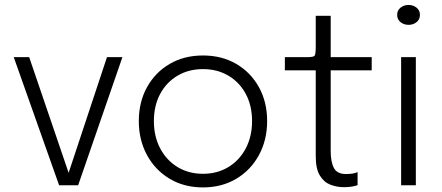

<svg xmlns="http://www.w3.org/2000/svg" viewBox="-20 -768 1834 796"><path d="M487.5 -531 304 0H225L37 -531H101L264.5 -51.5L423.5 -531Z M821.5 9Q743.5 9 683.5 -26.8Q623.5 -62.5 589.5 -125Q555.5 -187.5 555.5 -266Q555.5 -345 589.5 -406.5Q623.5 -468 683.5 -503Q743.5 -538 821.5 -538Q899.5 -538 959.5 -503Q1019.5 -468 1053.5 -406.5Q1087.5 -345 1087.5 -266Q1087.5 -187.5 1053.5 -125Q1019.5 -62.5 959.5 -26.8Q899.5 9 821.5 9ZM821.5 -47.5Q881 -47.5 927 -75.5Q973 -103.5 999 -153Q1025 -202.5 1025 -266Q1025 -330 999 -378.5Q973 -427 927 -454.2Q881 -481.5 821.5 -481.5Q762 -481.5 716 -454.2Q670 -427 644 -378.5Q618 -330 618 -266Q618 -202.5 644 -153Q670 -103.5 716 -75.5Q762 -47.5 821.5 -47.5Z M1406.5 8Q1376 8 1349.2 -2.5Q1322.5 -13 1305.8 -40.8Q1289 -68.5 1289 -120V-476.5H1161V-531H1253Q1279.5 -531 1284.2 -537Q1289 -543 1289 -573V-702.5H1351V-531H1521V-476.5H1351V-142.5Q1351 -97 1364.2 -71.8Q1377.5 -46.5 1414.5 -46.5Q1445.5 -46.5 1462.5 -54.5V-0.5Q1454 3 1439 5.5Q1424 8 1406.5 8Z M1674 -665Q1654.5 -665 1640.5 -676.2Q1626.5 -687.5 1626.5 -706.5Q1626.5 -725 1640.5 -736.2Q1654.5 -747.5 1674 -747.5Q1693 -747.5 1707 -736.2Q1721 -725 1721 -706.5Q1721 -687.5 1707 -676.2Q1693 -665 1674 -665ZM1643 0V-531H1704V0Z"/></svg>

Font: Epilogue Light
Style: Regular
Weight: 300
Designer: Tyler Finck
Foundry: Etcetera Type Co
Version: Version 2.111; ttfautohint (v1.8.3)